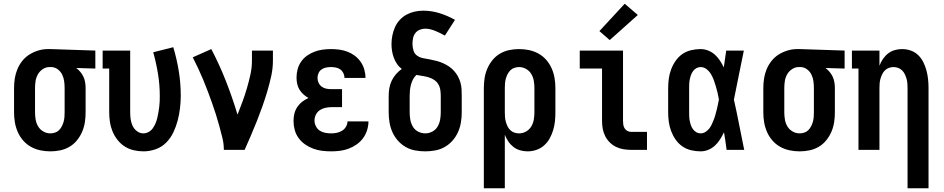

<svg xmlns="http://www.w3.org/2000/svg" viewBox="-20 -800 5040 1025"><path d="M249 8Q222 8 195.5 2.5Q169 -3 145.5 -16Q122 -29 104 -49.5Q86 -70 75 -95Q64 -120 59.5 -146.5Q55 -173 55 -200V-330Q55 -356 59 -381.5Q63 -407 73 -431Q83 -455 99.5 -475.5Q116 -496 138 -509.5Q160 -523 185 -530.5Q210 -538 236 -538Q239 -538 242.5 -538Q246 -538 250 -538L489 -530V-434L387 -437Q399 -428 409 -416Q419 -404 425.5 -390Q432 -376 434.5 -360.5Q437 -345 437 -330V-200Q437 -173 433 -147Q429 -121 418.5 -96.5Q408 -72 391 -51Q374 -30 351 -16.5Q328 -3 302 2.5Q276 8 249 8ZM249 -88Q261 -88 273.5 -92Q286 -96 295 -105Q304 -114 310 -125.5Q316 -137 319.5 -149.5Q323 -162 324 -174.5Q325 -187 325 -200V-330Q325 -348 322.5 -366.5Q320 -385 312 -401.5Q304 -418 289 -429.5Q274 -441 255 -442H250Q249 -442 247.5 -442Q246 -442 244 -442Q225 -442 208.5 -431Q192 -420 182.5 -403.5Q173 -387 170 -368Q167 -349 167 -330V-200Q167 -180 170.5 -160.5Q174 -141 184 -124.5Q194 -108 211.5 -98Q229 -88 249 -88Z M746 8Q720 8 694 2Q668 -4 646 -18Q624 -32 607.5 -53Q591 -74 581 -98Q571 -122 567 -148Q563 -174 563 -200V-434H528V-530H675V-200Q675 -182 677.5 -163.5Q680 -145 688 -128Q696 -111 711.5 -99.5Q727 -88 745 -88Q760 -88 773.5 -95.5Q787 -103 795.5 -115Q804 -127 810 -141Q816 -155 819.5 -169.5Q823 -184 825.5 -199Q828 -214 830 -228.5Q832 -243 832.5 -258Q833 -273 833 -288Q833 -347 823.5 -405.5Q814 -464 798 -521L905 -548Q924 -485 934.5 -420Q945 -355 945 -289Q945 -256 941 -222.5Q937 -189 928.5 -156.5Q920 -124 905.5 -93.5Q891 -63 867.5 -39Q844 -15 811.5 -3.5Q779 8 746 8Z M1175 0Q1175 -33 1167 -65Q1159 -97 1150.5 -128.5Q1142 -160 1132 -191Q1122 -222 1111 -253Q1100 -284 1088.5 -314.5Q1077 -345 1064.5 -375Q1052 -405 1038 -435Q1024 -465 1009 -494L1108 -538Q1152 -454 1186.5 -366Q1221 -278 1248 -188Q1262 -223 1275 -258.5Q1288 -294 1298.5 -330Q1309 -366 1317 -402.5Q1325 -439 1325 -477V-530H1437V-477Q1437 -435 1428 -394Q1419 -353 1407 -312.5Q1395 -272 1381 -232.5Q1367 -193 1351.5 -154Q1336 -115 1319.5 -76.5Q1303 -38 1286 0Z M1748 8Q1723 8 1699 5Q1675 2 1652 -6.5Q1629 -15 1609 -29Q1589 -43 1574.5 -62.5Q1560 -82 1553.5 -106Q1547 -130 1547 -154Q1547 -174 1551.5 -193Q1556 -212 1567 -228.5Q1578 -245 1593.5 -257Q1609 -269 1627 -277Q1612 -285 1599.5 -296.5Q1587 -308 1578.5 -322Q1570 -336 1566.5 -352.5Q1563 -369 1563 -386Q1563 -409 1569 -431Q1575 -453 1588 -471.5Q1601 -490 1619.5 -503Q1638 -516 1659 -524Q1680 -532 1702.5 -535Q1725 -538 1747 -538Q1770 -538 1792 -535Q1814 -532 1835 -524Q1856 -516 1874 -502.5Q1892 -489 1905 -470.5Q1918 -452 1924.5 -430Q1931 -408 1931 -386Q1931 -386 1931 -385.5Q1931 -385 1931 -384H1819Q1819 -384 1819 -384.5Q1819 -385 1819 -385Q1819 -398 1813 -410Q1807 -422 1796.5 -429.5Q1786 -437 1773 -439.5Q1760 -442 1747 -442Q1734 -442 1721 -439.5Q1708 -437 1697 -429.5Q1686 -422 1680.5 -409.5Q1675 -397 1675 -384Q1675 -384 1675 -384Q1675 -384 1675 -384Q1675 -384 1675 -384Q1675 -384 1675 -384Q1675 -370 1681 -357.5Q1687 -345 1698 -337Q1709 -329 1722.5 -326.5Q1736 -324 1750 -324H1806V-228H1750Q1734 -228 1717.5 -224.5Q1701 -221 1687.5 -212Q1674 -203 1666.5 -188Q1659 -173 1659 -157Q1659 -157 1659 -156.5Q1659 -156 1659 -156Q1659 -141 1666.5 -126Q1674 -111 1687 -102.5Q1700 -94 1716 -91Q1732 -88 1748 -88Q1763 -88 1778 -91Q1793 -94 1806 -102Q1819 -110 1827 -123.5Q1835 -137 1835 -152H1947Q1947 -128 1939.5 -104.5Q1932 -81 1918 -62Q1904 -43 1884 -29Q1864 -15 1841.5 -6.5Q1819 2 1795.5 5Q1772 8 1748 8Z M2250 8Q2223 8 2196 3Q2169 -2 2145.5 -15.5Q2122 -29 2104 -49.5Q2086 -70 2075 -94.5Q2064 -119 2059.5 -146Q2055 -173 2055 -200V-288Q2055 -309 2058.5 -329.5Q2062 -350 2071 -369Q2080 -388 2094 -404Q2108 -420 2125 -432Q2110 -443 2099.5 -458.5Q2089 -474 2082.5 -491.5Q2076 -509 2073 -527.5Q2070 -546 2070 -564Q2070 -587 2074.5 -610Q2079 -633 2088.5 -654.5Q2098 -676 2114 -693.5Q2130 -711 2150.5 -722Q2171 -733 2193.5 -738Q2216 -743 2240 -743Q2284 -743 2327 -729.5Q2370 -716 2409 -694L2355 -610Q2343 -617 2330.5 -623Q2318 -629 2305 -634.5Q2292 -640 2278 -643.5Q2264 -647 2250 -647Q2235 -647 2220.5 -641Q2206 -635 2197 -623Q2188 -611 2185 -596Q2182 -581 2182 -566Q2182 -548 2187.5 -530Q2193 -512 2208 -502Q2223 -492 2241 -489Q2259 -486 2276.5 -482.5Q2294 -479 2311.5 -474.5Q2329 -470 2345.5 -462.5Q2362 -455 2377 -445Q2392 -435 2404 -421.5Q2416 -408 2424.5 -392.5Q2433 -377 2438 -359.5Q2443 -342 2444 -324Q2445 -306 2445 -288V-200Q2445 -173 2440.5 -146Q2436 -119 2425 -94.5Q2414 -70 2396 -49.5Q2378 -29 2354.5 -15.5Q2331 -2 2304 3Q2277 8 2250 8ZM2250 -88Q2270 -88 2288 -97.5Q2306 -107 2316 -124Q2326 -141 2329.5 -160.5Q2333 -180 2333 -200V-288Q2333 -304 2330.5 -320.5Q2328 -337 2319.5 -351Q2311 -365 2297 -374Q2283 -383 2267.5 -387.5Q2252 -392 2235.5 -394.5Q2219 -397 2203 -400Q2203 -400 2203 -400Q2203 -400 2203 -400Q2192 -390 2185 -376.5Q2178 -363 2174 -348Q2170 -333 2168.5 -318Q2167 -303 2167 -288V-200Q2167 -180 2170.5 -160.5Q2174 -141 2184 -124Q2194 -107 2212 -97.5Q2230 -88 2250 -88Z M2563 205V-330Q2563 -357 2567 -383Q2571 -409 2581.5 -433.5Q2592 -458 2609 -479Q2626 -500 2649 -513.5Q2672 -527 2698 -532.5Q2724 -538 2751 -538Q2778 -538 2804.5 -532.5Q2831 -527 2854.5 -514Q2878 -501 2896 -480.5Q2914 -460 2925 -435Q2936 -410 2940.5 -383.5Q2945 -357 2945 -330V-200Q2945 -176 2942.5 -152Q2940 -128 2933 -105Q2926 -82 2914.5 -61Q2903 -40 2885 -24Q2867 -8 2844 0Q2821 8 2797 8Q2777 8 2757 2.5Q2737 -3 2721 -15.5Q2705 -28 2693.5 -45Q2682 -62 2675 -81V205ZM2751 -88Q2771 -88 2788.5 -98Q2806 -108 2816 -124.5Q2826 -141 2829.5 -160.5Q2833 -180 2833 -200V-330Q2833 -350 2829.5 -369.5Q2826 -389 2816 -405.5Q2806 -422 2788.5 -432Q2771 -442 2751 -442Q2739 -442 2726.5 -438Q2714 -434 2705 -425Q2696 -416 2690 -404.5Q2684 -393 2680.5 -380.5Q2677 -368 2676 -355.5Q2675 -343 2675 -330V-200Q2675 -187 2676 -174.5Q2677 -162 2680.5 -149.5Q2684 -137 2689.5 -125.5Q2695 -114 2704.5 -105Q2714 -96 2726 -92Q2738 -88 2751 -88Z M3349 0Q3328 0 3307.5 -3.5Q3287 -7 3268.5 -16Q3250 -25 3235 -40Q3220 -55 3210.5 -74Q3201 -93 3197.5 -113.5Q3194 -134 3194 -155V-434H3075V-530H3306V-155Q3306 -144 3307.5 -134Q3309 -124 3314.5 -115Q3320 -106 3329.5 -101Q3339 -96 3349 -96H3434V0ZM3235 -586 3180 -634 3315 -780 3385 -720Z M3720 8Q3695 8 3669.5 2Q3644 -4 3623 -18.5Q3602 -33 3587 -54.5Q3572 -76 3563 -100Q3554 -124 3550.5 -149Q3547 -174 3547 -200V-330Q3547 -356 3550.5 -381Q3554 -406 3563 -430Q3572 -454 3587 -475.5Q3602 -497 3623 -511.5Q3644 -526 3669.5 -532Q3695 -538 3720 -538Q3741 -538 3761 -530Q3781 -522 3796.5 -508Q3812 -494 3823.5 -476.5Q3835 -459 3844 -440Q3847 -463 3850.5 -485.5Q3854 -508 3857 -530H3951Q3937 -465 3924.5 -399.5Q3912 -334 3898 -268Q3913 -202 3926 -134.5Q3939 -67 3953 0H3859Q3856 -24 3852.5 -47.5Q3849 -71 3845 -94Q3836 -75 3824.5 -56.5Q3813 -38 3797.5 -23.5Q3782 -9 3762 -0.5Q3742 8 3720 8ZM3720 -88Q3734 -88 3746 -95.5Q3758 -103 3766.5 -114Q3775 -125 3780.5 -137.5Q3786 -150 3791 -162.5Q3796 -175 3799.5 -188.5Q3803 -202 3806.5 -215Q3810 -228 3812.5 -241.5Q3815 -255 3818 -269Q3815 -286 3811 -303.5Q3807 -321 3802 -338Q3797 -355 3791 -371.5Q3785 -388 3776 -403.5Q3767 -419 3752.5 -430.5Q3738 -442 3720 -442Q3708 -442 3697.5 -436Q3687 -430 3680 -420.5Q3673 -411 3669 -400Q3665 -389 3662.5 -377Q3660 -365 3659.5 -353.5Q3659 -342 3659 -330V-200Q3659 -188 3659.5 -176.5Q3660 -165 3662.5 -153Q3665 -141 3669 -130Q3673 -119 3680 -109.5Q3687 -100 3697.5 -94Q3708 -88 3720 -88Z M4249 8Q4222 8 4195.5 2.5Q4169 -3 4145.5 -16Q4122 -29 4104 -49.5Q4086 -70 4075 -95Q4064 -120 4059.5 -146.5Q4055 -173 4055 -200V-330Q4055 -356 4059 -381.5Q4063 -407 4073 -431Q4083 -455 4099.5 -475.5Q4116 -496 4138 -509.5Q4160 -523 4185 -530.5Q4210 -538 4236 -538Q4239 -538 4242.5 -538Q4246 -538 4250 -538L4489 -530V-434L4387 -437Q4399 -428 4409 -416Q4419 -404 4425.5 -390Q4432 -376 4434.5 -360.5Q4437 -345 4437 -330V-200Q4437 -173 4433 -147Q4429 -121 4418.5 -96.5Q4408 -72 4391 -51Q4374 -30 4351 -16.5Q4328 -3 4302 2.5Q4276 8 4249 8ZM4249 -88Q4261 -88 4273.5 -92Q4286 -96 4295 -105Q4304 -114 4310 -125.5Q4316 -137 4319.5 -149.5Q4323 -162 4324 -174.5Q4325 -187 4325 -200V-330Q4325 -348 4322.5 -366.5Q4320 -385 4312 -401.5Q4304 -418 4289 -429.5Q4274 -441 4255 -442H4250Q4249 -442 4247.5 -442Q4246 -442 4244 -442Q4225 -442 4208.5 -431Q4192 -420 4182.5 -403.5Q4173 -387 4170 -368Q4167 -349 4167 -330V-200Q4167 -180 4170.5 -160.5Q4174 -141 4184 -124.5Q4194 -108 4211.5 -98Q4229 -88 4249 -88Z M4825 205V-330Q4825 -343 4824 -355.5Q4823 -368 4819.5 -380Q4816 -392 4810.5 -403.5Q4805 -415 4796 -424Q4787 -433 4775 -437.5Q4763 -442 4750 -442Q4737 -442 4725 -437.5Q4713 -433 4704 -424Q4695 -415 4689.5 -403.5Q4684 -392 4680.5 -380Q4677 -368 4676 -355.5Q4675 -343 4675 -330V0H4563V-434H4528V-530H4675V-449Q4682 -468 4693.5 -485Q4705 -502 4721 -514.5Q4737 -527 4756.5 -532.5Q4776 -538 4796 -538Q4820 -538 4842.5 -530Q4865 -522 4882 -505.5Q4899 -489 4909.5 -467.5Q4920 -446 4926 -423.5Q4932 -401 4934.5 -377.5Q4937 -354 4937 -330V205Z"/></svg>

Font: Iosevka Slab
Style: Bold
Weight: 700
Monospace: yes
Designer: Belleve Invis
Foundry: Belleve Invis
Version: Version 11.1.1; ttfautohint (v1.8.3)